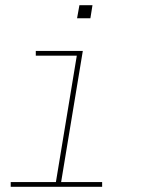

<svg xmlns="http://www.w3.org/2000/svg" viewBox="-20 -715 540 735"><path d="M21 0V-18H194L274 -502H117V-520H297L214 -18H371V0ZM275 -645 284 -695H334L326 -645Z"/></svg>

Font: Iosevka SS04 Thin
Style: Italic
Weight: 100
Italic angle: -9°
Monospace: yes
Designer: Belleve Invis
Foundry: Belleve Invis
Version: Version 19.0.0; ttfautohint (v1.8.4)